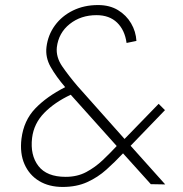

<svg xmlns="http://www.w3.org/2000/svg" viewBox="-20 -730 726 760"><path d="M228 10Q174 10 135 -13.5Q96 -37 77 -80Q58 -123 65 -181Q74 -253 119.5 -300.5Q165 -348 238 -385Q202 -427 180.5 -465Q159 -503 164 -544Q170 -592 197.5 -629.5Q225 -667 269 -688.5Q313 -710 368 -710Q414 -710 447 -690Q480 -670 499 -637.5Q518 -605 520 -568L481 -560Q474 -611 443.5 -640.5Q413 -670 362 -670Q300 -670 256 -635Q212 -600 205 -543Q201 -504 226.5 -467Q252 -430 287 -389L473 -180L608 -319L633 -294L497 -153L634 0L577 -1L467 -123Q435 -89 401 -58.5Q367 -28 325 -9Q283 10 228 10ZM240 -30Q286 -30 321.5 -49Q357 -68 386.5 -96Q416 -124 442 -152L260 -355Q196 -325 155 -283Q114 -241 107 -184Q99 -116 132 -73Q165 -30 240 -30Z"/></svg>

Font: Haskoy ExtraLight
Style: Italic
Weight: 200
Designer: Ertekin Erdin
Foundry: Ertekin Erdin
Version: Version 2.000; ttfautohint (v1.8.4.7-5d5b)